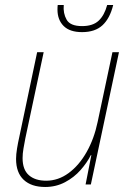

<svg xmlns="http://www.w3.org/2000/svg" viewBox="-20 -735 522 765"><path d="M160 10Q105 10 74.5 -18.5Q44 -47 44 -102Q44 -120 48 -144Q52 -168 57 -190L128 -527H154L81 -184Q77 -163 73.5 -143Q70 -123 70 -105Q70 -59 95 -37Q120 -15 164 -15Q212 -15 253.5 -45.5Q295 -76 325 -129Q355 -182 369 -249L428 -527H454L342 0H321L344 -117H342Q327 -87 301 -57.5Q275 -28 239 -9Q203 10 160 10ZM307 -607Q258 -607 233.5 -631.5Q209 -656 209 -697Q209 -708 210 -715H234Q231 -682 245.5 -656.5Q260 -631 307 -631Q350 -631 373 -652.5Q396 -674 407 -715H431Q418 -662 388.5 -634.5Q359 -607 307 -607Z"/></svg>

Font: Noto Sans SemiCondensed Thin
Style: Italic
Weight: 100
Width: 4
Italic angle: -12°
Designer: Monotype Design Team
Foundry: Monotype Imaging Inc.
Version: Version 2.013; ttfautohint (v1.8.4.7-5d5b)